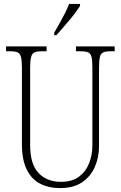

<svg xmlns="http://www.w3.org/2000/svg" viewBox="-20 -951 618 981"><path d="M287 10Q229 10 185 -12.5Q141 -35 116.5 -85Q92 -135 92 -214V-607Q92 -643 87 -660.5Q82 -678 69.5 -683.5Q57 -689 33 -689H11V-714H218V-689H193Q169 -689 156.5 -683.5Q144 -678 139 -660Q134 -642 134 -605V-210Q134 -112 177 -67Q220 -22 291 -22Q349 -22 384 -48.5Q419 -75 435.5 -117.5Q452 -160 452 -207V-606Q452 -643 447.5 -660.5Q443 -678 430 -683.5Q417 -689 393 -689H368V-714H566V-689H545Q521 -689 508 -683.5Q495 -678 490.5 -660Q486 -642 486 -605V-205Q486 -146 464 -97Q442 -48 398.5 -19Q355 10 287 10ZM257 -784Q272 -810 286 -835Q300 -860 312.5 -884.5Q325 -909 333 -931H389V-921Q381 -908 367 -889Q353 -870 335.5 -849Q318 -828 300.5 -808Q283 -788 268 -771H257Z"/></svg>

Font: Noto Serif Khmer Condensed ExtraLight
Style: Regular
Weight: 250
Width: 3
Designer: Danh Hong and the Monotype Design Team
Foundry: Monotype Imaging Inc.
Version: Version 2.004